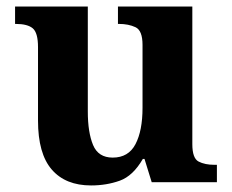

<svg xmlns="http://www.w3.org/2000/svg" viewBox="-20 -556 707 586"><path d="M258 10Q180 10 138 -38.5Q96 -87 96 -188V-412Q96 -456 80 -469.5Q64 -483 28 -483H26V-536H248V-216Q248 -152 264 -113.5Q280 -75 324 -75Q372 -75 393.5 -116Q415 -157 415 -227V-419Q415 -463 393.5 -473Q372 -483 343 -483H340V-536H567V-116Q567 -73 586 -63Q605 -53 634 -53H642V0H443L421 -71H416Q386 -19 345.5 -4.5Q305 10 258 10Z"/></svg>

Font: Noto Serif Toto
Style: Bold
Weight: 700
Designer: Monotype Design Team
Foundry: Monotype Imaging Inc.
Version: Version 2.001; ttfautohint (v1.8.4.7-5d5b)